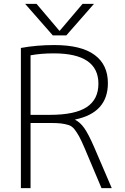

<svg xmlns="http://www.w3.org/2000/svg" viewBox="-20 -973 646 993"><path d="M289 -814 407 -953H466L323 -790H253L110 -953H169L287 -814ZM138 0H88V-725Q169 -740 261 -740Q399 -740 468.5 -689.5Q538 -639 538 -543Q538 -390 369 -355V-353Q394 -341 415.5 -311Q437 -281 467 -212L558 0H505L418 -206Q401 -246 389.5 -267Q378 -288 365 -304.5Q352 -321 334 -326.5Q316 -332 296 -334.5Q276 -337 238 -337H138ZM138 -379H238Q368 -379 428.5 -419Q489 -459 489 -540Q489 -697 258 -697Q192 -697 138 -687Z"/></svg>

Font: Mplus 1p Light
Style: Regular
Weight: 300
Version: Version 1.061